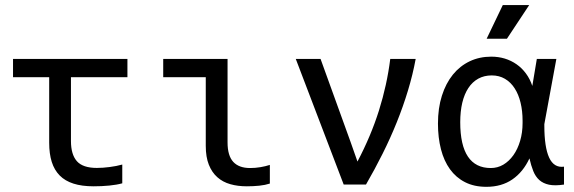

<svg xmlns="http://www.w3.org/2000/svg" viewBox="-20 -720 2239 749"><path d="M457 -4.9V-78.1C441.7 -73.9 425.3 -70.6 407.7 -68.4C390.1 -66.1 373.5 -64.9 357.9 -64.9C321.5 -64.9 295.5 -73.6 280 -91.1C264.6 -108.5 256.8 -134.8 256.8 -169.9V-418.9H477.1V-490.2H30.8V-418.9H171.9V-163.1C171.9 -134.4 175.2 -109.5 181.9 -88.4C188.6 -67.2 198.9 -49.6 212.9 -35.4C226.9 -21.2 244.8 -10.7 266.6 -3.7C288.4 3.3 314.6 6.8 345.2 6.8C366.4 6.8 386.8 5.9 406.5 3.9C426.2 2 443 -1 457 -4.9Z M1032.7 -3.9V-76.7C1021.6 -73.1 1009.4 -70.1 996.1 -67.9C982.7 -65.6 969.2 -64.5 955.6 -64.5C926.6 -64.5 904.7 -72.5 889.9 -88.6C875.1 -104.7 867.7 -130 867.7 -164.6V-490.2H616.7V-418.9H782.7V-150.9C782.7 -121.9 786.7 -97.4 794.7 -77.4C802.7 -57.4 813.7 -41.1 827.9 -28.6C842 -16 858.9 -7 878.4 -1.5C897.9 4.1 919.4 6.8 942.9 6.8C959.8 6.8 976 6 991.5 4.4C1006.9 2.8 1020.7 0 1032.7 -3.9Z M1133.8 -490.2 1320.8 0H1407.7C1430.5 -39.4 1452.1 -79.4 1472.4 -120.1C1492.8 -160.8 1511.2 -201.7 1527.8 -242.9C1544.4 -284.1 1559 -325.4 1571.5 -366.9C1584.1 -408.4 1594.1 -449.5 1601.6 -490.2H1502.4C1494 -422.5 1479.2 -355.4 1458.3 -288.8C1437.3 -222.2 1409.3 -155.9 1374.5 -89.8L1347.7 -166L1230.5 -490.2Z M1688.5 -237.8C1688.5 -201.3 1692.4 -168 1700.2 -137.7C1708 -107.4 1719.7 -81.5 1735.4 -59.8C1751 -38.2 1770.6 -21.3 1794.2 -9.3C1817.8 2.8 1845.5 8.8 1877.4 8.8C1917.2 8.8 1951 -0.9 1979 -20.3C2007 -39.6 2029.1 -66.9 2045.4 -102.1C2049.6 -83.5 2054.6 -67.1 2060.3 -52.7C2066 -38.4 2073.8 -26.8 2083.7 -17.8C2093.7 -8.9 2106.3 -2.8 2121.6 0.5C2136.9 3.7 2156.4 3.6 2180.2 0V-69.8C2154.1 -66.2 2134.8 -78 2122.3 -105C2109.8 -132 2103.5 -173.7 2103.5 -230V-235.8L2150.4 -490.2H2074.2L2056.6 -384.8C2050.5 -403 2042.2 -419.2 2031.7 -433.3C2021.3 -447.5 2009.1 -459.5 1995.1 -469.2C1981.1 -479 1965.8 -486.4 1949.2 -491.5C1932.6 -496.5 1915 -499 1896.5 -499C1865.9 -499 1837.9 -493 1812.5 -481C1787.1 -468.9 1765.2 -451.6 1746.8 -429C1728.4 -406.3 1714.1 -378.9 1703.9 -346.7C1693.6 -314.5 1688.5 -278.2 1688.5 -237.8ZM1775.4 -243.2C1775.4 -271.5 1778.1 -296.9 1783.4 -319.3C1788.8 -341.8 1796.7 -360.9 1807.1 -376.7C1817.5 -392.5 1830.4 -404.6 1845.7 -413.1C1861 -421.5 1878.6 -425.8 1898.4 -425.8C1917.6 -425.8 1934.7 -421.4 1949.7 -412.6C1964.7 -403.8 1977.3 -391.5 1987.5 -375.7C1997.8 -359.9 2005.5 -341.2 2010.7 -319.6C2016 -297.9 2018.6 -274.4 2018.6 -249V-240.2C2018.6 -215.2 2015.4 -191.9 2009 -170.4C2002.7 -148.9 1993.9 -130.3 1982.7 -114.5C1971.4 -98.7 1958.3 -86.4 1943.4 -77.6C1928.4 -68.8 1912.1 -64.5 1894.5 -64.5C1855.1 -64.5 1825.4 -79.3 1805.4 -109.1C1785.4 -138.9 1775.4 -183.6 1775.4 -243.2ZM2044.4 -700.2H1941.4L1878.4 -568.8H1957.5ZM1649.4 -490.2Z"/></svg>

Font: CodeNewRoman Nerd Font Mono
Style: Regular
Weight: 400
Monospace: yes
Designer: Sam Radian
Foundry: Code New Roman
Version: Version 2.00 November 29, 2014;Nerd Fonts 3.2.1